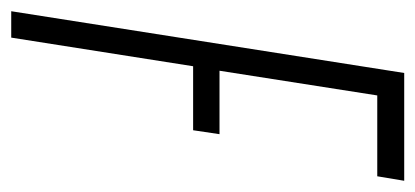

<svg xmlns="http://www.w3.org/2000/svg" viewBox="-224 -521 740 342"><g transform="rotate(90 146.0 -350.0)"><path d="M-5 0 105 -700H297L289 -652H145L101 -371H214L207 -324H93L42 0Z"/></g></svg>

Font: Georama ExtraCondensed Light
Style: Italic
Weight: 300
Width: 2
Italic angle: -9°
Designer: Jean-Baptiste Levee
Foundry: Production Type
Version: Version 1.000